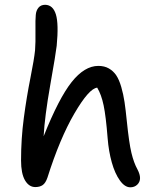

<svg xmlns="http://www.w3.org/2000/svg" viewBox="-20 -798 665 810"><path d="M128.9 -8.8Q102.1 -8.8 85.4 -37.4Q68.8 -65.9 68.8 -121.1Q68.8 -213.4 80.6 -301.3Q92.3 -389.2 108.2 -468.5Q124 -547.9 127.9 -585.9Q130.4 -618.2 129.6 -668Q128.9 -717.8 130.9 -734.9Q132.3 -753.4 142.3 -765.6Q152.3 -777.8 170.9 -777.8Q203.6 -776.9 215.8 -737.1Q228 -697.3 219.2 -605Q215.8 -573.7 192.1 -439.9Q168.5 -306.2 164.1 -223.1Q228 -383.3 282.2 -451.7Q336.4 -520 395 -520Q420.4 -520 439.2 -509.3Q458 -498.5 470.2 -480.5Q482.4 -462.4 491.5 -431.4Q500.5 -400.4 505.4 -367.4Q510.3 -334.5 515.1 -286.1Q524.4 -195.3 534.4 -153.3Q544.4 -111.3 560.1 -83Q570.8 -62.5 570.8 -46.9Q570.8 -30.3 559.1 -19Q547.4 -7.8 529.8 -7.8Q506.3 -7.8 485.6 -36.9Q464.8 -65.9 451.7 -112.5Q438.5 -159.2 434.1 -214.8Q426.8 -307.6 417.2 -353.3Q407.7 -398.9 390.1 -428.2Q355.5 -424.8 293.9 -319.3Q232.4 -213.9 180.2 -48.8Q172.4 -25.9 160.2 -17.3Q147.9 -8.8 128.9 -8.8Z"/></svg>

Font: Shantell Sans Bouncy
Style: Regular
Weight: 400
Designer: Stephen Nixon, Anya Danilova, Shantell Martin
Foundry: Arrow Type
Version: Version 1.006;[9816181b4]